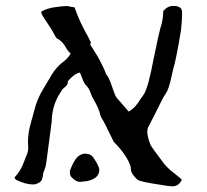

<svg xmlns="http://www.w3.org/2000/svg" viewBox="-20 -639 712 660"><path d="M571.8 1.5Q563 1.5 527.8 -4.4Q460 -14.6 452.1 -21.5L447.3 -26.4Q440.4 -33.7 435.1 -41.5Q429.7 -49.3 429.2 -66.4Q416 -106.4 371.1 -151.4Q335 -226.1 330.6 -231Q326.7 -236.8 325.2 -242.7Q319.8 -266.6 303.2 -294.4Q294.9 -309.1 292.5 -316.4Q287.1 -335.4 272.9 -349.1Q266.1 -358.9 258.3 -380.9L254.9 -389.6Q235.4 -386.2 212.9 -359.4V-355.5Q212.9 -347.2 201.7 -338.4Q198.2 -335.9 195.8 -333Q195.3 -332.5 194.6 -332Q193.8 -331.5 185.5 -317.4Q158.7 -275.9 157.7 -220.7L139.6 -83.5Q137.7 -65.9 130.9 -49.8Q129.4 -48.3 129.4 -47.4Q127.4 -30.8 124.3 -22Q121.1 -13.2 107.4 -7.8Q102.1 -4.9 93.8 -4.9Q67.4 -4.9 34.2 -21.5Q33.2 -22 29.8 -28.8Q52.2 -52.7 63 -84Q67.4 -96.7 72.3 -107.7Q77.1 -118.7 77.1 -130.4L76.2 -149.9Q76.2 -182.6 85.4 -213.9Q91.8 -235.4 97.2 -256.8Q106.9 -298.3 128.9 -333.5Q143.6 -358.4 158.4 -383.1Q173.3 -407.7 195.8 -425.3Q211.4 -436 223.1 -454.6Q212.4 -464.4 205.6 -477.1Q195.8 -495.6 177.7 -505.9Q172.9 -508.3 169.4 -515.6Q158.2 -538.1 127.9 -582.5Q124.5 -587.9 121.1 -596.7Q126.5 -605.5 159.7 -612.8Q191.4 -618.2 211.9 -618.2Q223.6 -615.2 236.3 -613.8Q252.9 -564.9 282.2 -513.7L293 -491.7L289.6 -486.8L311.5 -451.7Q316.4 -444.3 323.2 -431.2Q340.3 -398.4 345.2 -382.8Q354 -375.5 366.7 -336.9Q375 -311 380.9 -303.2Q392.1 -289.6 422.4 -255.4Q446.3 -269 461.9 -297.4Q465.8 -302.2 469.2 -306.9Q472.7 -311.5 475.1 -315.9Q490.2 -340.3 508.3 -438Q526.9 -527.8 531.2 -542Q541 -570.8 541 -600.6Q555.7 -618.7 575.7 -618.7Q606 -618.7 606 -596.7Q606 -564.9 602.1 -534.7Q585.4 -433.1 575.2 -400.9Q572.3 -390.1 569.3 -375Q560.5 -332 549.3 -316.4Q541 -305.2 531.7 -285.2Q513.7 -248 489.3 -201.7Q486.3 -195.8 486.3 -185.5Q486.3 -169.9 497.1 -141.6Q503.9 -129.4 535.2 -87.9Q552.2 -63.5 576.2 -45.4Q600.1 -27.3 605 -21Q594.7 1.5 571.8 1.5ZM254.9 -13.7Q241.2 -13.7 225.6 -30.3Q220.2 -35.6 220.2 -47.9Q220.2 -52.2 221.2 -54.7Q234.4 -88.4 246.6 -99.6Q258.8 -110.8 273.4 -110.8Q291.5 -110.8 300.8 -97.7Q321.3 -67.4 321.3 -55.2Q321.3 -25.4 279.8 -16.6Z"/></svg>

Font: Kurland
Style: Regular
Weight: 400
Designer: GGBot
Version: 0.22